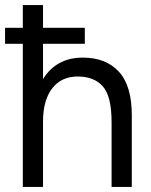

<svg xmlns="http://www.w3.org/2000/svg" viewBox="-20 -740 598 760"><path d="M0 -630H315.7V-566.7H0ZM70.3 -720H150.3V0H70.3ZM421.7 -256H501.7V0H421.7ZM288.8 -437.2Q223.3 -437.5 186.8 -390.5Q150.3 -343.5 150.3 -258.5H111.3Q111.3 -338 134.4 -394.8Q157.5 -451.5 201.5 -481.8Q245.5 -512 307.5 -512Q399.5 -512 451 -455.7Q502.5 -399.3 501.7 -280.2V-256H421.7Q421.7 -359 387.2 -397.9Q352.8 -436.8 288.8 -437.2Z"/></svg>

Font: Oak Sans Light
Style: Regular
Weight: 400
Designer: Erik Kennedy, Walven
Foundry: Erik Kennedy, Walven
Version: Version 1.100;Glyphs 3.1.2 (3151)